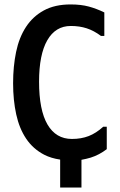

<svg xmlns="http://www.w3.org/2000/svg" viewBox="-20 -726 540 865"><path d="M461 -155V-54Q427 -28 389 -16Q369 -10 347 -6V119H251V-7Q210 -13 179 -29Q129 -55 98 -101Q67 -147 53 -211Q39 -275 39 -351Q39 -427 52.5 -492Q66 -557 97 -604.5Q128 -652 177.5 -679Q227 -706 298 -706Q345 -706 380 -696.5Q415 -687 450 -670V-564H435Q403 -588 370.5 -598.5Q338 -609 299 -609Q230 -609 193 -544.5Q156 -480 156 -358Q156 -230 194 -165Q232 -100 304 -100Q346 -100 379.5 -113Q413 -126 445 -155Z"/></svg>

Font: D2Coding
Style: Bold
Weight: 700
Monospace: yes
Designer: Yong-Rak Park; Jeong-Hwan Yoon; Sang-Min Lee;
Foundry: NHN Corporation
Version: Version 1.3.2; Build 20180524